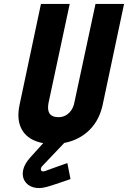

<svg xmlns="http://www.w3.org/2000/svg" viewBox="-20 -720 650 975"><path d="M310 -6H205L203 3L136 77Q104 112 97.5 143.5Q91 175 105 198.5Q119 222 148.5 231Q178 240 218 229Q227 227 244.5 221Q262 215 282 208.5Q302 202 317.5 196.5Q333 191 338 189L322 108Q322 108 308 113Q294 118 274 125Q254 132 235 139Q216 146 208 149Q197 152 192 148.5Q187 145 187.5 137.5Q188 130 194 124L308 4ZM501 -186 610 -700H465L358 -201Q354 -178 342.5 -161Q331 -144 314.5 -134.5Q298 -125 277 -125Q255 -125 242 -133.5Q229 -142 225.5 -159Q222 -176 227 -200L334 -700H188L79 -186Q66 -122 83.5 -78Q101 -34 144 -11.5Q187 11 249 11Q312 11 364 -12Q416 -35 451.5 -79Q487 -123 501 -186Z"/></svg>

Font: Advent Pro ExtraBold
Style: Italic
Weight: 800
Italic angle: -12°
Version: Version 3.000